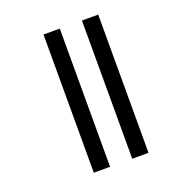

<svg xmlns="http://www.w3.org/2000/svg" viewBox="-131 -789 893 953"><g transform="rotate(-20 315.0 -313.0)"><path d="M203 52V-678H289V52ZM406 52V-678H492V52Z"/></g></svg>

Font: Narnoor Medium
Style: Regular
Weight: 500
Designer: S. Sridhar Murthy
Foundry: SIL International
Version: Version 3.000